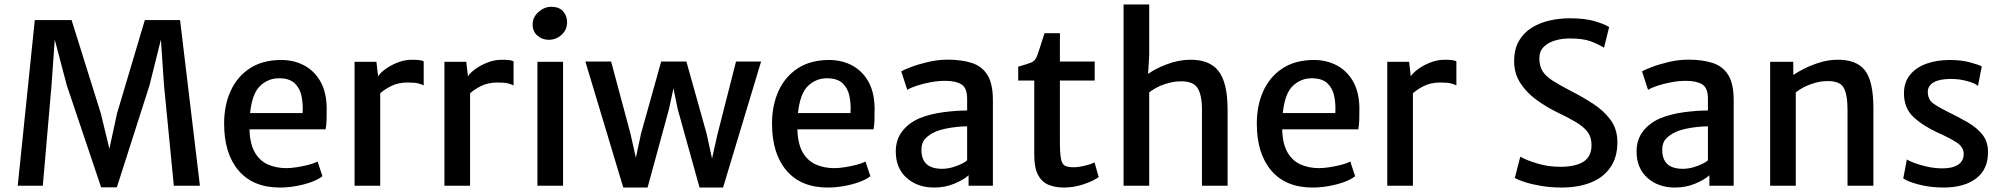

<svg xmlns="http://www.w3.org/2000/svg" viewBox="-20 -833 8983 861"><path d="M59.5 0 136 -743H301L432 -325L470.5 -166L505 -325L629.5 -743H787.5L876.5 0H759.5L715.5 -450.5L701.5 -655.5L650.5 -450.5L504 7H433.5L279.5 -450.5L225.5 -655.5L211 -450.5L172 0Z M1235 8Q1115 8 1050 -68Q985 -144 985 -279Q985 -360 1013.8 -424Q1042.5 -488 1098.8 -525.5Q1155 -563 1237 -564Q1293 -565 1339.5 -542Q1386 -519 1414.5 -471.8Q1443 -424.5 1445 -353Q1445 -321.5 1444.5 -296.8Q1444 -272 1440 -253H1099Q1099 -249.5 1099 -246Q1102 -183 1124.5 -146.5Q1147 -110 1183.5 -94.5Q1220 -79 1265 -79Q1284 -79 1311.5 -83.2Q1339 -87.5 1364.8 -94.2Q1390.5 -101 1404 -109L1426 -43Q1407.5 -28 1375.8 -16.5Q1344 -5 1307 1.5Q1270 8 1235 8ZM1231 -482Q1182.5 -482 1146.5 -447.8Q1110.5 -413.5 1101.5 -326H1337Q1339.5 -366 1332.2 -401.8Q1325 -437.5 1301.2 -459.8Q1277.5 -482 1231 -482Z M1570 0V-556H1668L1675.5 -491Q1685.5 -506.5 1709.2 -523.8Q1733 -541 1764 -553Q1795 -565 1827 -565Q1846 -565 1859.8 -563.5Q1873.5 -562 1880 -558V-450Q1872.5 -454 1857.2 -458.5Q1842 -463 1808 -463Q1765.5 -463 1734.2 -447.2Q1703 -431.5 1685 -414.5V0Z M1973 0V-556H2071L2078.5 -491Q2088.5 -506.5 2112.2 -523.8Q2136 -541 2167 -553Q2198 -565 2230 -565Q2249 -565 2262.8 -563.5Q2276.5 -562 2283 -558V-450Q2275.5 -454 2260.2 -458.5Q2245 -463 2211 -463Q2168.5 -463 2137.2 -447.2Q2106 -431.5 2088 -414.5V0Z M2390 0V-556H2505V0ZM2441 -654.5Q2412 -654.5 2390.2 -673Q2368.5 -691.5 2368.5 -723.5Q2368.5 -756 2394.8 -779.2Q2421 -802.5 2451.5 -802.5Q2487 -802.5 2505 -782.5Q2523 -762.5 2523 -733.5Q2523 -699 2498.2 -676.8Q2473.5 -654.5 2441 -654.5Z M2775 8 2605 -557H2720.5L2807 -234.5L2831.5 -125.5L2854.5 -233.5L2945 -557H3058L3148.5 -234.5L3173 -122L3197.5 -231L3280.5 -557H3393L3222.5 8H3117L3019 -344L3000 -437L2980 -344L2884 8Z M3692 8Q3572 8 3507 -68Q3442 -144 3442 -279Q3442 -360 3470.8 -424Q3499.5 -488 3555.8 -525.5Q3612 -563 3694 -564Q3750 -565 3796.5 -542Q3843 -519 3871.5 -471.8Q3900 -424.5 3902 -353Q3902 -321.5 3901.5 -296.8Q3901 -272 3897 -253H3556Q3556 -249.5 3556 -246Q3559 -183 3581.5 -146.5Q3604 -110 3640.5 -94.5Q3677 -79 3722 -79Q3741 -79 3768.5 -83.2Q3796 -87.5 3821.8 -94.2Q3847.5 -101 3861 -109L3883 -43Q3864.5 -28 3832.8 -16.5Q3801 -5 3764 1.5Q3727 8 3692 8ZM3688 -482Q3639.5 -482 3603.5 -447.8Q3567.5 -413.5 3558.5 -326H3794Q3796.5 -366 3789.2 -401.8Q3782 -437.5 3758.2 -459.8Q3734.5 -482 3688 -482Z M4169 8Q4094 8 4045.5 -35.5Q3997 -79 3997 -153.5Q3997 -207 4025.8 -244.2Q4054.5 -281.5 4103 -302.5Q4151 -322 4209.8 -329.8Q4268.5 -337.5 4317 -337.5V-390Q4317 -439 4291.2 -454.8Q4265.5 -470.5 4218 -470.5Q4186.5 -470.5 4153 -464.2Q4119.5 -458 4091.5 -448.8Q4063.5 -439.5 4048.5 -430L4021.5 -513Q4033 -520 4065.8 -532.5Q4098.5 -545 4142.2 -555.2Q4186 -565.5 4229 -565.5Q4291.5 -565.5 4337.2 -551Q4383 -536.5 4407.8 -497.2Q4432.5 -458 4432.5 -383.5V0H4323.5V-47Q4301.5 -27 4260 -9.5Q4218.5 8 4169 8ZM4112 -161Q4112 -76 4204.5 -76Q4228 -76 4252 -83Q4276 -90 4293.8 -99Q4311.5 -108 4317 -114.5V-266.5Q4297.5 -266.5 4270.2 -263.8Q4243 -261 4216.5 -255.2Q4190 -249.5 4171.5 -240.5Q4146 -229 4129 -211Q4112 -193 4112 -161Z M4751 8Q4711.5 8 4681.5 -4.5Q4651.5 -17 4634.8 -48.8Q4618 -80.5 4618 -139V-472H4546V-534Q4583 -544.5 4602.5 -551.8Q4622 -559 4631 -583Q4637 -599.5 4645.2 -625.2Q4653.5 -651 4664 -684H4733V-557H4889V-472H4733V-200Q4733 -146 4737.8 -121.2Q4742.5 -96.5 4755.8 -89.8Q4769 -83 4795 -83Q4816 -83 4845.2 -90Q4874.5 -97 4888 -105L4907 -39Q4884.5 -22 4840.2 -7Q4796 8 4751 8Z M5018.5 0V-813H5133.5V-584L5128.5 -501.5Q5160 -524.5 5210.5 -544Q5261 -563.5 5311.5 -565Q5402.5 -567.5 5443.8 -515Q5485 -462.5 5485 -340.5V0H5370V-341.5Q5370 -410 5348.8 -440.5Q5327.5 -471 5266.5 -468Q5240 -467.5 5203 -455.5Q5166 -443.5 5133.5 -419V0Z M5866 8Q5746 8 5681 -68Q5616 -144 5616 -279Q5616 -360 5644.8 -424Q5673.5 -488 5729.8 -525.5Q5786 -563 5868 -564Q5924 -565 5970.5 -542Q6017 -519 6045.5 -471.8Q6074 -424.5 6076 -353Q6076 -321.5 6075.5 -296.8Q6075 -272 6071 -253H5730Q5730 -249.5 5730 -246Q5733 -183 5755.5 -146.5Q5778 -110 5814.5 -94.5Q5851 -79 5896 -79Q5915 -79 5942.5 -83.2Q5970 -87.5 5995.8 -94.2Q6021.5 -101 6035 -109L6057 -43Q6038.5 -28 6006.8 -16.5Q5975 -5 5938 1.5Q5901 8 5866 8ZM5862 -482Q5813.5 -482 5777.5 -447.8Q5741.5 -413.5 5732.5 -326H5968Q5970.5 -366 5963.2 -401.8Q5956 -437.5 5932.2 -459.8Q5908.5 -482 5862 -482Z M6201 0V-556H6299L6306.5 -491Q6316.5 -506.5 6340.2 -523.8Q6364 -541 6395 -553Q6426 -565 6458 -565Q6477 -565 6490.8 -563.5Q6504.5 -562 6511 -558V-450Q6503.5 -454 6488.2 -458.5Q6473 -463 6439 -463Q6396.5 -463 6365.2 -447.2Q6334 -431.5 6316 -414.5V0Z M6983.5 8Q6935 8 6891.8 0.8Q6848.5 -6.5 6817.5 -16.5Q6786.5 -26.5 6773 -35L6797.5 -130.5Q6826 -114 6874.8 -99.5Q6923.5 -85 6976.5 -85Q7045 -85 7081 -108Q7117 -131 7117 -183Q7117 -218 7099 -241.8Q7081 -265.5 7045.2 -286.5Q7009.5 -307.5 6956 -333Q6910.5 -355.5 6867.8 -387Q6825 -418.5 6797.5 -461Q6770 -503.5 6770 -558.5Q6770 -612.5 6791.2 -649.2Q6812.5 -686 6848.5 -708.5Q6884.5 -731 6928.8 -741Q6973 -751 7019.5 -751Q7087.5 -751 7132 -737.8Q7176.5 -724.5 7196 -711.5L7173 -619Q7147.5 -635 7113.2 -647.8Q7079 -660.5 7019.5 -660.5Q6983 -660.5 6952 -651Q6921 -641.5 6902 -622Q6883 -602.5 6883 -572Q6883 -537.5 6897.2 -514.2Q6911.5 -491 6943.5 -470.8Q6975.5 -450.5 7027.5 -423.5Q7077.5 -398 7124.5 -367.5Q7171.5 -337 7202.2 -295.5Q7233 -254 7233 -195Q7233 -127 7201.2 -81.8Q7169.5 -36.5 7113.2 -14.2Q7057 8 6983.5 8Z M7491 8Q7416 8 7367.5 -35.5Q7319 -79 7319 -153.5Q7319 -207 7347.8 -244.2Q7376.5 -281.5 7425 -302.5Q7473 -322 7531.8 -329.8Q7590.5 -337.5 7639 -337.5V-390Q7639 -439 7613.2 -454.8Q7587.5 -470.5 7540 -470.5Q7508.5 -470.5 7475 -464.2Q7441.5 -458 7413.5 -448.8Q7385.5 -439.5 7370.5 -430L7343.5 -513Q7355 -520 7387.8 -532.5Q7420.5 -545 7464.2 -555.2Q7508 -565.5 7551 -565.5Q7613.5 -565.5 7659.2 -551Q7705 -536.5 7729.8 -497.2Q7754.5 -458 7754.5 -383.5V0H7645.5V-47Q7623.5 -27 7582 -9.5Q7540.5 8 7491 8ZM7434 -161Q7434 -76 7526.5 -76Q7550 -76 7574 -83Q7598 -90 7615.8 -99Q7633.5 -108 7639 -114.5V-266.5Q7619.5 -266.5 7592.2 -263.8Q7565 -261 7538.5 -255.2Q7512 -249.5 7493.5 -240.5Q7468 -229 7451 -211Q7434 -193 7434 -161Z M7918 0V-556H8021.5L8022 -497Q8042.5 -511 8073.8 -526.5Q8105 -542 8141.2 -553Q8177.5 -564 8213.5 -565Q8303 -567.5 8342 -518.8Q8381 -470 8381 -347.5V0H8265V-341.5Q8265 -411.5 8246.2 -442Q8227.5 -472.5 8165 -469Q8138.5 -468.5 8102 -456Q8065.5 -443.5 8033 -419V0Z M8515 -33 8531 -118Q8538.5 -112.5 8562.2 -103.2Q8586 -94 8619.2 -86.2Q8652.5 -78.5 8688 -78Q8736 -77.5 8761 -94.5Q8786 -111.5 8786 -142Q8786 -174.5 8753.2 -195Q8720.5 -215.5 8670 -238Q8602.5 -269 8560 -309Q8517.5 -349 8518 -417Q8519 -466.5 8546.8 -499.2Q8574.5 -532 8620.5 -548Q8666.5 -564 8723 -564Q8775.5 -564 8815 -553.2Q8854.5 -542.5 8867 -535L8850 -448Q8836.5 -459.5 8802 -469.2Q8767.5 -479 8729 -479Q8678 -479 8652 -464.2Q8626 -449.5 8625 -423Q8624.5 -386.5 8650.2 -368.5Q8676 -350.5 8712 -333Q8763.5 -308 8805 -283.8Q8846.5 -259.5 8870.8 -228.2Q8895 -197 8895 -151Q8895 -73 8841.5 -32.5Q8788 8 8695 8Q8637.5 8 8586.5 -5Q8535.5 -18 8515 -33Z"/></svg>

Font: Merriweather Sans
Style: Regular
Weight: 400
Designer: Eben Sorkin
Foundry: Eben Sorkin
Version: Version 1.008; ttfautohint (v1.7.19-72a1) -l 8 -r 50 -G 200 